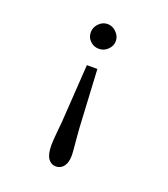

<svg xmlns="http://www.w3.org/2000/svg" viewBox="-127 -759 753 860"><g transform="rotate(20 250.0 -328.5)"><path d="M197 -567Q180 -583 180 -608Q180 -632 198 -650Q216 -668 239 -668Q262 -668 280.5 -650Q299 -632 299 -608Q299 -585 281 -567.5Q263 -550 239 -550Q214 -550 197 -567ZM238 11Q215 11 201 -9Q187 -29 187 -72Q187 -83 188 -98.5Q189 -114 191 -134L196 -186L214 -463H264L279 -186Q280 -171 281.5 -154Q283 -137 284.5 -119.5Q286 -102 287.5 -86.5Q289 -71 289 -61Q289 -26 275 -7.5Q261 11 238 11Z"/></g></svg>

Font: InconsolataGo
Style: Regular
Weight: 400
Designer: Raph Levien, Kirill Tkachev
Foundry: Cyreal
Version: Version 1.013